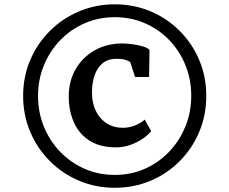

<svg xmlns="http://www.w3.org/2000/svg" viewBox="-20 -933 1061 888"><path d="M87 -489.5Q87 -578.5 119.8 -655.2Q152.5 -732 210.8 -790Q269 -848 346 -880.5Q423 -913 511 -913Q599.5 -913 676.5 -880.5Q753.5 -848 811.2 -790Q869 -732 901.5 -655.2Q934 -578.5 934 -489.5Q934 -400.5 901.5 -323.2Q869 -246 811.2 -187.8Q753.5 -129.5 676.5 -97Q599.5 -64.5 511 -64.5Q423 -64.5 346 -97Q269 -129.5 210.8 -187.8Q152.5 -246 119.8 -323.2Q87 -400.5 87 -489.5ZM156 -489.5Q156 -413 183 -347Q210 -281 258.5 -230.8Q307 -180.5 371.5 -152.2Q436 -124 511 -124Q586 -124 650.2 -152.5Q714.5 -181 762.5 -231.5Q810.5 -282 837.5 -348.2Q864.5 -414.5 864.5 -489.5Q864.5 -565 837.8 -631.2Q811 -697.5 762.8 -747.5Q714.5 -797.5 650.2 -825.5Q586 -853.5 511 -853.5Q435.5 -853.5 370.8 -825Q306 -796.5 257.8 -746.2Q209.5 -696 182.8 -630.2Q156 -564.5 156 -489.5ZM516 -251.5Q443 -251.5 394.5 -282.2Q346 -313 322 -366.5Q298 -420 298 -488Q298 -557.5 329.5 -612.5Q361 -667.5 417 -699.8Q473 -732 546 -732Q567.5 -732 593.2 -728.5Q619 -725 640.5 -718.5Q662 -712 671.5 -702.5L669.5 -577H604.5L582.5 -645.5Q575 -651 561 -656Q547 -661 516 -661Q480 -661 455.2 -641Q430.5 -621 418 -586Q405.5 -551 405.5 -506Q405.5 -432.5 445 -387.2Q484.5 -342 548 -342Q577.5 -342 604.5 -352.8Q631.5 -363.5 649.5 -380L679 -326.5Q665.5 -309 640.5 -291.8Q615.5 -274.5 583.5 -263Q551.5 -251.5 516 -251.5Z"/></svg>

Font: Merriweather 24pt SemiCondensed Black
Style: Regular
Weight: 900
Width: 4
Designer: Eben Sorkin
Foundry: Eben Sorkin
Version: Version 2.100